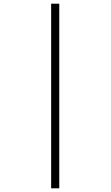

<svg xmlns="http://www.w3.org/2000/svg" viewBox="-20 -780 599 1040"><path d="M257 240V-760H301V240Z"/></svg>

Font: Noto Serif Kannada Light
Style: Regular
Weight: 300
Version: Version 2.003